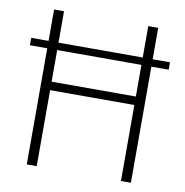

<svg xmlns="http://www.w3.org/2000/svg" viewBox="-74 -710 751 780"><g transform="rotate(10 301.5 -319.5)"><path d="M15.5 -479V-509.5H588V-479ZM128 0H87V-639H128ZM516.5 0H475.5V-639H516.5ZM110 -348.5H494V-313.5H110Z"/></g></svg>

Font: Anek Latin Medium ExtraLight
Style: Regular
Weight: 250
Version: Version 1.003